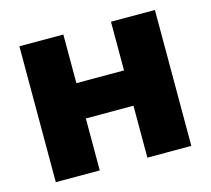

<svg xmlns="http://www.w3.org/2000/svg" viewBox="-82 -618 782 713"><g transform="rotate(-15 309.5 -261.0)"><path d="M449.2 -335.4V-199.7H169.4V-335.4ZM217.8 -522.5V0H48.8V-522.5ZM569.8 -522.5V0H400.9V-522.5Z"/></g></svg>

Font: Inter 28pt ExtraBold
Style: Regular
Weight: 800
Designer: Rasmus Andersson
Foundry: rsms
Version: Version 4.001;git-66647c0bb